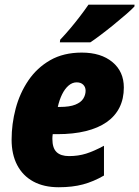

<svg xmlns="http://www.w3.org/2000/svg" viewBox="-20 -786 592 816"><path d="M229.5 9.8Q166.5 9.8 121.6 -14.6Q76.7 -39.1 53 -84.5Q29.3 -129.9 29.3 -192.4Q29.3 -258.8 46.6 -324.5Q64 -390.1 100.6 -444.1Q137.2 -498 193.6 -530.3Q250 -562.5 327.6 -562.5Q409.2 -562.5 457.8 -522.2Q506.3 -481.9 506.3 -414.1Q506.3 -366.2 487.8 -329.1Q469.2 -292 433.1 -266.8Q397 -241.7 344.5 -228.8Q292 -215.8 223.6 -215.8H204.1Q203.1 -210.4 202.9 -205.3Q202.6 -200.2 202.6 -195.8Q202.6 -156.7 220.5 -139.6Q238.3 -122.6 273.4 -122.6Q312.5 -122.6 345.9 -133.1Q379.4 -143.6 421.9 -166.5V-40Q377.4 -14.2 332.5 -2.2Q287.6 9.8 229.5 9.8ZM225.6 -331.5H233.9Q276.4 -331.5 300.3 -341.3Q324.2 -351.1 334 -366.9Q343.8 -382.8 343.8 -400.4Q343.8 -416 333.7 -426Q323.7 -436 305.7 -436Q287.6 -436 271.7 -422.6Q255.9 -409.2 244.1 -385.5Q232.4 -361.8 225.6 -331.5ZM234.4 -606 235.8 -617.2Q256.8 -639.2 277.8 -664.1Q298.8 -689 318.8 -715.1Q338.9 -741.2 356 -766.1H551.8L551.3 -758.3Q540 -746.1 515.9 -725.1Q491.7 -704.1 462.9 -680.7Q434.1 -657.2 407.2 -637Q380.4 -616.7 363.8 -606Z"/></svg>

Font: Open Sans SemiCondensed ExtraBold
Style: Italic
Weight: 800
Width: 4
Italic angle: -12°
Designer: Monotype Design Team
Foundry: Monotype Imaging Inc.
Version: Version 3.003